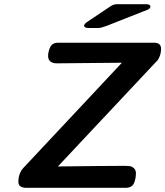

<svg xmlns="http://www.w3.org/2000/svg" viewBox="-20 -898 790 918"><path d="M67.9 -28.8Q67.9 -48.8 74 -65.4Q80.1 -82 85.9 -87.9L91.8 -95.2L563 -598.1L255.9 -595.2H252.9Q210 -595.2 210 -630.9Q210 -649.9 219.2 -670.9Q229 -693.8 258.8 -693.8H716.8Q750 -693.8 750 -665Q750 -646 743.9 -629.9Q737.8 -613.8 731.9 -607.9L725.1 -601.1L256.8 -102.1Q494.6 -105 575.2 -105Q599.1 -105 607.9 -102.1Q629.9 -92.3 629.9 -69.1Q629.9 -45.9 621.1 -22.9Q611.3 0 580.1 0H106Q67.9 0 67.9 -28.8ZM381.8 -774.9Q382.8 -782.7 395 -792Q400.9 -795.9 508.8 -868.2Q523.9 -877.9 538.1 -877.9H679.2Q699.2 -877.9 699.2 -865.2Q699.2 -858.4 687 -852.1Q685.1 -851.1 488.8 -773.9Q462.9 -764.2 450.2 -764.2H404.8Q383.8 -763.7 381.8 -774.9Z"/></svg>

Font: CMU Sans Serif
Style: BoldOblique
Weight: 700
Italic angle: -12°
Version: Version 0.7.0